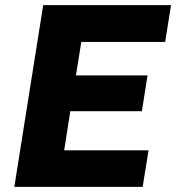

<svg xmlns="http://www.w3.org/2000/svg" viewBox="-20 -731 689 751"><path d="M36 0H538L561 -143H231L255 -296H535L557 -436H277L298 -567H626L649 -711H149Z"/></svg>

Font: Asimov Pro
Style: UltObl
Weight: 900
Designer: Google
Version: Version 2.000980; 2014